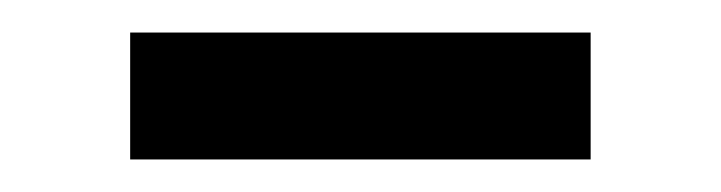

<svg xmlns="http://www.w3.org/2000/svg" viewBox="-20 -372 443 118"><path d="M60 -352H343V-274H60Z"/></svg>

Font: Fira Sans
Style: Regular
Weight: 400
Designer: bBox Type GmbH & Carrois Corporate GbR & Edenspiekermann AG
Foundry: bBox Type GmbH & Carrois Corporate GbR & Edenspiekermann AG
Version: Version 4.301